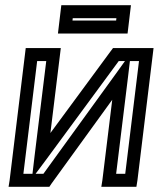

<svg xmlns="http://www.w3.org/2000/svg" viewBox="-20 -694 611 739"><path d="M178 13 412 -310 374 0 370 25H395H480H505L509 0L568 -484L571 -509H546H429H415L406 -497L174 -182L211 -484L214 -509H189H104H79L76 -484L17 0L13 25H38H155H170L178 13ZM480 -459H515L462 -25H427L473 -400L480 -459ZM105 -25H70L123 -459H158L113 -93L105 -25ZM147 -25H117L158 -80L437 -459H461L428 -413L147 -25ZM474 -590 481 -649 484 -674H459H241H216L213 -649L206 -590L203 -565H228H446H471L474 -590ZM427 -615H259L260 -624H428L427 -615Z"/></svg>

Font: Gamestation Display Outline
Style: Italic
Weight: 400
Designer: Jonas Hecksher
Foundry: Jonas Hecksher, Playtypeª, e-types AS
Version: Version 1.003